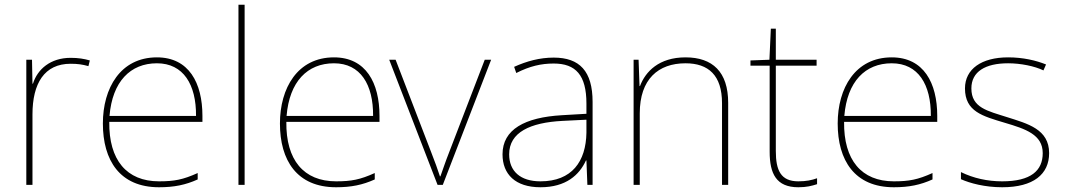

<svg xmlns="http://www.w3.org/2000/svg" viewBox="-20 -831 4493 810"><path d="M278 -587C193 -587 138 -539 119 -478H117L115 -579H91V-51H117V-348C117 -479 167 -562 278 -562C308 -562 328 -559 353 -552L359 -576C335 -583 310 -587 278 -587Z M642 -589C488 -589 414 -459 414 -310C414 -155 485 -41 651 -41C715 -41 763 -51 814 -74V-101C752 -73 715 -66 651 -66C514 -66 439 -156 441 -317H834V-342C834 -481 777 -589 642 -589ZM642 -564C754 -564 808 -474 807 -342H442C454 -487 530 -564 642 -564Z M1012 -51V-811H986V-51Z M1389 -589C1235 -589 1161 -459 1161 -310C1161 -155 1232 -41 1398 -41C1462 -41 1510 -51 1561 -74V-101C1499 -73 1462 -66 1398 -66C1261 -66 1186 -156 1188 -317H1581V-342C1581 -481 1524 -589 1389 -589ZM1389 -564C1501 -564 1555 -474 1554 -342H1189C1201 -487 1277 -564 1389 -564Z M1826 -51H1848L2052 -579H2025L1875 -189C1858 -146 1850 -120 1838 -87H1836C1825 -120 1816 -146 1799 -189L1649 -579H1622Z M2316 -588C2257 -588 2202 -573 2149 -549L2158 -523C2215 -552 2263 -563 2316 -563C2409 -563 2454 -514 2454 -394V-351L2351 -345C2194 -336 2100 -285 2100 -180C2100 -96 2154 -41 2260 -41C2368 -41 2424 -93 2452 -154H2454L2458 -51H2480V-401C2480 -531 2425 -588 2316 -588ZM2353 -321 2454 -326V-271C2452 -150 2393 -66 2260 -66C2175 -66 2128 -109 2128 -180C2128 -273 2217 -314 2353 -321Z M2872 -589C2760 -589 2703 -529 2680 -468H2678L2674 -579H2653V-51H2679V-353C2679 -497 2757 -564 2872 -564C2969 -564 3026 -513 3026 -396V-51H3052V-397C3052 -528 2986 -589 2872 -589Z M3348 -66C3274 -66 3253 -112 3253 -194V-554H3425V-579H3253V-710H3232L3226 -579L3146 -576V-554H3227V-191C3227 -98 3255 -41 3348 -41C3383 -41 3405 -47 3427 -54V-79C3405 -71 3381 -66 3348 -66Z M3742 -589C3588 -589 3514 -459 3514 -310C3514 -155 3585 -41 3751 -41C3815 -41 3863 -51 3914 -74V-101C3852 -73 3815 -66 3751 -66C3614 -66 3539 -156 3541 -317H3934V-342C3934 -481 3877 -589 3742 -589ZM3742 -564C3854 -564 3908 -474 3907 -342H3542C3554 -487 3630 -564 3742 -564Z M4406 -185C4406 -286 4316 -309 4228 -337C4147 -363 4078 -376 4078 -458C4078 -529 4137 -564 4233 -564C4286 -564 4345 -552 4382 -534L4393 -559C4351 -576 4296 -589 4233 -589C4121 -589 4051 -540 4051 -458C4051 -360 4126 -341 4219 -313C4307 -287 4379 -263 4379 -185C4379 -111 4329 -66 4208 -66C4146 -66 4087 -79 4034 -105V-75C4072 -58 4135 -41 4208 -41C4340 -41 4406 -96 4406 -185Z"/></svg>

Font: Noto Sans Tamil UI Thin
Style: Regular
Weight: 100
Designer: Jelle Bosma - Monotype Design Team
Foundry: Monotype Imaging Inc.
Version: Version 2.004